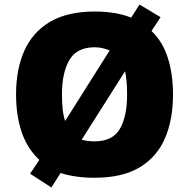

<svg xmlns="http://www.w3.org/2000/svg" viewBox="-20 -776 837 849"><path d="M745 -358Q745 -247 709.5 -164.5Q674 -82 597.5 -36Q521 10 398 10Q313 10 248 -11L207 53L113 -8L154 -69Q101 -118 76 -191.5Q51 -265 51 -359Q51 -470 88 -552.5Q125 -635 202 -680Q279 -725 399 -725Q494 -725 560 -698L597 -756L690 -700L650 -639Q700 -591 722.5 -519Q745 -447 745 -358ZM254 -358Q254 -324 257 -294.5Q260 -265 268 -241L465 -553Q451 -559 434 -563Q417 -567 399 -567Q320 -567 287 -511Q254 -455 254 -358ZM542 -358Q542 -419 533 -461L341 -158Q353 -155 367.5 -153Q382 -151 398 -151Q478 -151 510 -206Q542 -261 542 -358Z"/></svg>

Font: Noto Sans Telugu Black
Style: Regular
Weight: 900
Designer: Jelle Bosma - Monotype Design Team
Foundry: Monotype Imaging Inc.
Version: Version 2.005; ttfautohint (v1.8.4.7-5d5b)